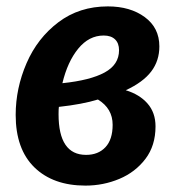

<svg xmlns="http://www.w3.org/2000/svg" viewBox="-20 -565 541 600"><path d="M478 -420Q478 -375 452.5 -341.5Q427 -308 373 -283Q416 -270 441 -241.5Q466 -213 466 -170Q466 -110 434.5 -68.5Q403 -27 353 -6Q303 15 247 15Q146 15 87.5 -42Q29 -99 29 -206Q29 -289 63 -367.5Q97 -446 162.5 -495.5Q228 -545 317 -545Q387 -545 432.5 -511.5Q478 -478 478 -420ZM175 -305Q262 -314 307 -338.5Q352 -363 352 -408Q352 -430 339.5 -442Q327 -454 304 -454Q258 -454 224.5 -413Q191 -372 175 -305ZM164 -231Q163 -225 163 -208Q163 -81 249 -81Q287 -81 309.5 -105Q332 -129 332 -175Q332 -226 286 -254Q237 -239 164 -231Z"/></svg>

Font: Fira Sans Condensed SemiBold
Style: Italic
Weight: 600
Width: 3
Italic angle: -8°
Designer: bBox Type GmbH & Carrois Corporate GbR & Edenspiekermann AG
Foundry: bBox Type GmbH & Carrois Corporate GbR & Edenspiekermann AG
Version: Version 4.301